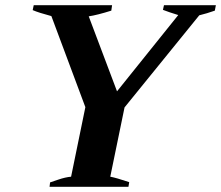

<svg xmlns="http://www.w3.org/2000/svg" viewBox="-20 -720 852 740"><path d="M173 -17Q179 -19 205.5 -28Q232 -37 254 -39L309 -307L178 -658Q129 -671 106 -681L110 -700H412L409 -679Q355 -662 322 -657L431 -368L667 -662Q631 -673 608 -682L612 -700H812L808 -679Q777 -668 748 -661L460 -306L405 -39Q427 -35 478 -18L475 0H171Z"/></svg>

Font: Trirong
Style: Bold Italic
Weight: 700
Italic angle: -12°
Designer: Katatrad Team
Foundry: CadsonDemak
Version: Version 1.001